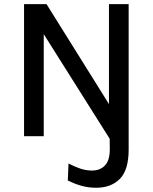

<svg xmlns="http://www.w3.org/2000/svg" viewBox="-20 -657 738 926"><path d="M444 248.5Q407 248.5 374.2 239.5Q341.5 230.5 307 213.5L310.5 131.5Q338 146 366.2 155.8Q394.5 165.5 423.5 165.5Q463 165.5 486.2 141Q509.5 116.5 509.5 62.5L506.5 -245.5H600.5V64Q600.5 163 558 205.8Q515.5 248.5 444 248.5ZM96 -637H204.5L513 -143H505.5V-637H600.5V0L570 109L176 -516H191V0H96Z"/></svg>

Font: Karla Medium
Style: Regular
Weight: 500
Designer: Jonathan Pinhorn
Version: Version 2.001